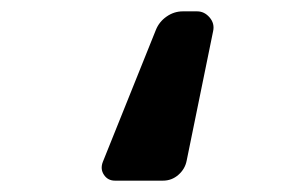

<svg xmlns="http://www.w3.org/2000/svg" viewBox="-20 -190 540 340"><path d="M183.6 129.9Q170.9 129.9 164.1 119.6Q157.2 109.4 162.1 96.7L255.9 -136.7Q261.7 -151.4 274.9 -160.6Q288.1 -169.9 303.7 -169.9H329.1Q341.8 -169.9 351.1 -159.2Q360.4 -148.4 357.4 -134.8L310.5 94.7Q307.6 109.4 295.9 119.6Q284.2 129.9 268.6 129.9Z"/></svg>

Font: Rounded-L Mgen+ 1m medium
Style: Regular
Weight: 500
Designer: [Source Han Sans]
Ryoko NISHIZUKA  (kana & ideographs); Paul D. Hunt (Latin, Greek & Cyrillic); Wenlong ZHANG  (bopomofo
Version: Version 1.059.20150602